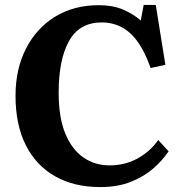

<svg xmlns="http://www.w3.org/2000/svg" viewBox="-20 -745 744 779"><path d="M387 14Q280 14 203 -30Q126 -74 84.5 -156.5Q43 -239 43 -356Q43 -465 85.5 -548Q128 -631 204 -677.5Q280 -724 381 -724Q437 -724 478.5 -706.5Q520 -689 551 -662L563 -725H612L651 -482L591 -469Q557 -566 508.5 -610Q460 -654 393 -654Q302 -654 260 -578.5Q218 -503 218 -369Q218 -268 245 -203Q272 -138 318.5 -106Q365 -74 424 -74Q487 -74 538 -102Q589 -130 622 -177L664 -131Q640 -95 602.5 -62Q565 -29 511.5 -7.5Q458 14 387 14Z"/></svg>

Font: Literata 36pt
Style: Bold
Weight: 700
Designer: Latin by Veronika Burian and Jose Scaglione. Greek by Irene Vlachou. Cyrillic by Vera Evstafieva.
Foundry: TypeTogether
Version: Version 3.002